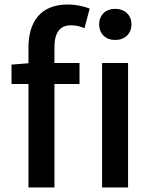

<svg xmlns="http://www.w3.org/2000/svg" viewBox="-20 -830 673 850"><path d="M432 0H547V-551H432ZM490 -653C532 -653 562 -680 562 -723C562 -763 532 -791 490 -791C448 -791 419 -763 419 -723C419 -680 448 -653 490 -653ZM31 -458H106V0H221V-458H332V-551H221V-620C221 -686 245 -718 294 -718C313 -718 335 -714 354 -705L377 -792C352 -802 318 -810 280 -810C158 -810 106 -732 106 -619V-550L31 -544Z"/></svg>

Font: Noto Sans CJK HK Medium
Style: Regular
Weight: 500
Designer: Ryoko NISHIZUKA 西塚涼子 (kana, bopomofo & ideographs); Paul D. Hunt (Latin, Greek & Cyrillic); Sandoll Communications 산돌커뮤니
Foundry: Adobe
Version: Version 2.004;hotconv 1.0.118;makeotfexe 2.5.65603